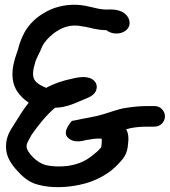

<svg xmlns="http://www.w3.org/2000/svg" viewBox="-20 -723 712 802"><path d="M332 -612C350 -609 386 -597 424 -597C467 -564 538 -593 518 -644C504 -678 464 -686 426 -683C383 -683 356 -700 301 -703C246 -705 198 -690 166 -670C106 -636 72 -586 55 -516L43 -480C37 -458 32 -439 32 -413C32 -353 64 -319 100 -294C77 -266 57 -232 40 -205C24 -180 5 -154 5 -110C5 -66 30 -34 51 -11C71 11 98 39 141 49C197 64 261 60 312 49C382 35 440 0 476 -40C497 -63 512 -79 515 -123C518 -145 517 -165 507 -183C532 -191 564 -194 597 -194H626C651 -194 669 -215 669 -237C669 -259 651 -280 626 -280H597C568 -280 544 -278 510 -273C472 -268 438 -253 412 -246H411C379 -235 336 -230 292 -220L280 -218C268 -204 256 -186 255 -171C252 -151 275 -135 296 -133C317 -131 331 -136 340 -138C362 -142 380 -145 400 -144C400 -144 404 -143 405 -143V-129C402 -99 406 -112 386 -90C355 -63 328 -43 280 -33C248 -26 204 -26 173 -33C152 -38 130 -53 115 -69C102 -83 91 -99 91 -110C91 -117 92 -122 94 -126C97 -133 103 -144 112 -160C139 -199 174 -243 210 -273C260 -273 306 -298 334 -309C342 -313 378 -323 383 -351C386 -362 384 -374 374 -385C351 -408 312 -402 280 -394C241 -386 210 -375 178 -359L177 -358L173 -356C138 -371 118 -384 118 -414C118 -429 121 -441 126 -458V-459C132 -482 146 -502 156 -528C164 -546 182 -566 202 -582C235 -607 273 -625 329 -612Z"/></svg>

Font: Stray Cat
Style: BlkExt
Weight: 900
Version: Version 1.0